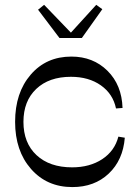

<svg xmlns="http://www.w3.org/2000/svg" viewBox="-20 -760 572 788"><path d="M276.9 7.8Q172.4 7.8 107.2 -66.7Q42 -141.1 42 -259.8Q42 -379.4 106 -453.6Q169.9 -527.8 272.9 -527.8Q362.3 -527.8 421.1 -469.5Q480 -411.1 482.9 -316.9L456.1 -314.9Q443.8 -374.5 394 -409.7Q344.2 -444.8 271 -444.8Q181.2 -444.8 128.7 -395Q76.2 -345.2 76.2 -259.8Q76.2 -173.3 129.9 -123.3Q183.6 -73.2 275.9 -73.2Q348.6 -73.2 399.7 -106.9Q450.7 -140.6 465.8 -199.2L492.2 -194.8Q484.9 -103 426.3 -47.6Q367.7 7.8 276.9 7.8ZM224.1 -604 136.2 -720.2 161.1 -740.2 271 -626 375 -740.2 399.9 -722.2 315.9 -604Z"/></svg>

Font: Ribes
Style: Regular
Weight: 400
Designer: Luigi Gorlero
Foundry: Collletttivo
Version: Version 2.100;Glyphs 3.2 (3217)